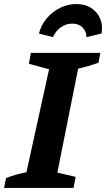

<svg xmlns="http://www.w3.org/2000/svg" viewBox="-32 -931 525 951"><path d="M-12 0 -2 -49Q23 -59 48.5 -66Q74 -73 99 -78L211 -588L111 -615L121 -669H465L456 -620Q427 -610 402.5 -603Q378 -596 355 -591L252 -76L343 -55L332 0ZM346 -911Q389 -911 419.5 -891.5Q450 -872 464 -839Q478 -806 471 -765L396 -747Q396 -776 377 -795Q358 -814 326 -814Q295 -814 269 -795.5Q243 -777 230 -747L161 -765Q171 -806 199 -839.5Q227 -873 265.5 -892Q304 -911 346 -911Z"/></svg>

Font: Piazzolla Thin ExtraBold
Style: Italic
Weight: 800
Italic angle: -11.3°
Version: Version 2.005